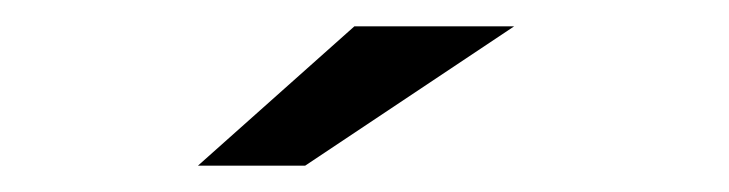

<svg xmlns="http://www.w3.org/2000/svg" viewBox="-20 -737 554 146"><path d="M130.5 -611H212L371 -717H249.5Z"/></svg>

Font: Anybody ExtraExpanded SemiBold
Style: Regular
Weight: 600
Width: 8
Version: Version 1.113;gftools[0.9.25]